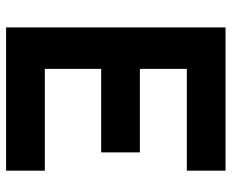

<svg xmlns="http://www.w3.org/2000/svg" viewBox="-85 -675 760 630"><g transform="rotate(90 295.0 -360.0)"><path d="M540 0H70V-720H540V-593H206V-439H480V-312H206V-127H540Z"/></g></svg>

Font: Hauora ExtraBold
Style: Regular
Weight: 800
Designer: Wayne Shih
Foundry: WCYS
Version: Version 1.001